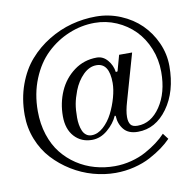

<svg xmlns="http://www.w3.org/2000/svg" viewBox="-87 -709 1013 993"><g transform="rotate(-10 419.0 -212.0)"><path d="M29.3 -181.2Q29.3 -267.1 55.9 -340.1Q82.5 -413.1 127 -463.6Q171.4 -514.2 229.7 -549.8Q288.1 -585.4 351.6 -602.3Q415 -619.1 480 -619.1Q547.4 -619.1 608.9 -593.5Q670.4 -567.9 714.4 -524.7Q758.3 -481.4 784.4 -422.9Q810.5 -364.3 810.5 -300.8Q810.5 -167.5 747.8 -80.8Q685.1 5.9 591.8 5.9Q542 5.9 517.8 -23.7Q493.7 -53.2 492.2 -95.2L487.3 -96.7Q470.2 -57.6 432.6 -25.9Q395 5.9 351.1 5.9Q294.4 5.9 258.5 -33.4Q222.7 -72.8 222.7 -140.6Q222.7 -210.4 249.3 -271Q275.9 -331.5 328.1 -370.4Q380.4 -409.2 447.8 -409.2Q480.5 -409.2 503.9 -381.8Q527.3 -354.5 532.2 -318.4L541.5 -320.3L564.5 -403.3H632.8L563 -158.2Q548.8 -110.4 548.8 -79.1Q548.8 -53.2 558.6 -39.3Q568.4 -25.4 595.2 -25.4Q666.5 -25.4 715.1 -97.4Q763.7 -169.4 763.7 -278.3Q763.7 -343.8 740 -401.9Q716.3 -460 676.3 -500.5Q636.2 -541 582 -564.5Q527.8 -587.9 467.8 -587.9Q397.9 -587.9 332.3 -560.8Q266.6 -533.7 214.6 -484.1Q162.6 -434.6 131.1 -357.7Q99.6 -280.8 99.6 -189Q99.6 -121.6 118.4 -64.2Q137.2 -6.8 169.7 33.9Q202.1 74.7 245.8 103.5Q289.6 132.3 339.6 146.2Q389.6 160.2 443.4 160.2Q487.8 160.2 531 148.9Q574.2 137.7 608.6 118.7Q643.1 99.6 669.4 79.8Q695.8 60.1 716.3 38.1L739.7 68.8Q718.3 90.8 690.7 111.1Q663.1 131.3 625.7 151.4Q588.4 171.4 540.3 183.3Q492.2 195.3 441.4 195.3Q383.3 195.3 324.5 179Q265.6 162.6 212.6 129.9Q159.7 97.2 118.7 52.7Q77.6 8.3 53.5 -52.5Q29.3 -113.3 29.3 -181.2ZM293.9 -120.6Q293.9 -101.1 296.9 -83.7Q299.8 -66.4 306.2 -51.3Q312.5 -36.1 324.5 -27.1Q336.4 -18.1 353 -18.1Q384.8 -18.1 414.3 -44.4Q443.8 -70.8 463.4 -109.4Q482.9 -147.9 494.6 -190.2Q506.3 -232.4 506.3 -266.1Q506.3 -370.6 439 -370.6Q401.9 -370.6 369.6 -338.9Q337.4 -307.1 318.8 -259.3Q304.7 -222.2 299.3 -192.4Q293.9 -162.6 293.9 -120.6Z"/></g></svg>

Font: Theano Didot
Style: Regular
Weight: 400
Designer: Alexey Kryukov
Version: Version 2.0